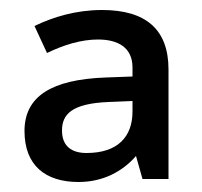

<svg xmlns="http://www.w3.org/2000/svg" viewBox="-20 -742 405 384"><path d="M184 -722C132 -722 86 -708 49 -690L74 -636C107 -652 142 -663 176 -663C216 -663 245 -647 245 -607V-589L191 -587C84 -583 29 -550 29 -480C29 -411 71 -378 137 -378C186 -378 225 -399 252 -430L265 -384H317V-603C317 -683 272 -722 184 -722ZM197 -538 245 -540V-519C245 -469 216 -436 153 -436C124 -436 104 -449 104 -481C104 -513 123 -535 197 -538Z"/></svg>

Font: Noto Sans Bassa Vah Medium
Style: Regular
Weight: 500
Designer: Monotype Design Team
Foundry: Monotype Imaging Inc.
Version: Version 2.002